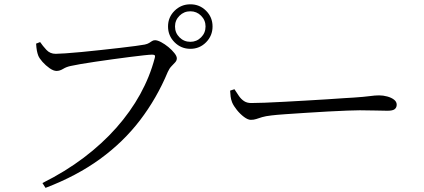

<svg xmlns="http://www.w3.org/2000/svg" viewBox="-20 -846 2010 910"><path d="M776.4 -720.5Q776.4 -764.4 807.4 -795Q838.4 -825.6 882.3 -825.6Q926.1 -825.6 956.7 -795Q987.4 -764.4 987.4 -720.5Q987.4 -676.7 956.7 -645.6Q926.1 -614.6 882.3 -614.6Q838.4 -614.6 807.4 -645.6Q776.4 -676.7 776.4 -720.5ZM809.5 -720.5Q809.5 -690.1 830.7 -669Q851.9 -647.8 882.3 -647.8Q912.1 -647.8 933.1 -669Q954.2 -690.1 954.2 -720.5Q954.2 -750.3 933.1 -771.4Q912.1 -792.5 882.3 -792.5Q851.9 -792.5 830.7 -771.4Q809.5 -750.3 809.5 -720.5ZM243.7 -590.9Q258 -590.9 290.8 -593.2Q323.6 -595.4 367.6 -599.6Q411.6 -603.8 458.5 -609Q505.3 -614.2 548.3 -619Q591.3 -623.8 622.8 -628.2Q654.4 -632.6 666 -634.8Q679.1 -637.6 686.7 -642.4Q694.2 -647.2 700.5 -651.3Q706.7 -655.4 714.8 -655.4Q726.3 -655.4 743.6 -646.3Q760.8 -637.2 777.9 -623.2Q794.9 -609.2 806.5 -594.5Q818.1 -579.9 818.1 -569.6Q818.1 -559.1 810.3 -550.6Q802.5 -542 792.5 -531.8Q782.6 -521.6 775.1 -504.8Q723 -380.1 643.9 -276.5Q564.8 -172.9 454.2 -92.4Q343.7 -12 195.8 44.4L181.1 21.6Q289 -32.2 376.7 -98.5Q464.3 -164.7 531.6 -240.7Q598.8 -316.7 644.5 -399.6Q690.1 -482.4 713.2 -570.1Q716.6 -582 712.6 -584.5Q708.7 -587 700.7 -587Q690.2 -587 661.9 -583.9Q633.6 -580.8 594.9 -575.9Q556.2 -570.9 513.8 -565.1Q471.4 -559.3 431.7 -553.4Q391.9 -547.5 361.2 -542.2Q330.5 -536.8 316.5 -533.6Q295.7 -529.6 279.5 -519.7Q263.3 -509.8 248.2 -509.8Q233.3 -509.8 214.9 -522.8Q196.5 -535.8 181.4 -552.7Q166.4 -569.7 161.4 -582.2Q157.2 -593.3 154.8 -606Q152.4 -618.7 151.1 -639.2L170.2 -646.6Q182.5 -628.6 199.9 -609.7Q217.3 -590.9 243.7 -590.9Z M1091.2 -423.1Q1101.9 -406.1 1112.4 -391.1Q1122.8 -376.1 1136.6 -366.9Q1150.3 -357.7 1170.6 -357.7Q1193.3 -357.7 1234.2 -359.2Q1275.1 -360.7 1325.8 -363.5Q1376.6 -366.3 1429.4 -369.3Q1482.2 -372.3 1529.7 -375.3Q1577.3 -378.3 1611 -380.8Q1644.6 -383.3 1656.1 -383.5Q1706.1 -386.9 1732 -390.4Q1757.8 -394 1776.6 -394Q1796 -394 1815.5 -388.7Q1834.9 -383.4 1847.5 -373.7Q1860.2 -363.9 1860.2 -349.8Q1860.2 -336.4 1850.9 -328.8Q1841.7 -321.1 1816.2 -321.1Q1789.9 -321.1 1760.6 -322.2Q1731.2 -323.3 1685.3 -323.3Q1666.6 -323.3 1625.6 -321.8Q1584.5 -320.3 1532.4 -317.4Q1480.2 -314.5 1427.9 -311.1Q1375.5 -307.7 1332.1 -304.7Q1288.7 -301.7 1266.5 -298.9Q1238.3 -295.7 1222.2 -290.8Q1206 -285.8 1194.6 -281.9Q1183.3 -278 1168.6 -278Q1155.1 -278 1136.6 -291.7Q1118.2 -305.5 1102.6 -324.9Q1087 -344.2 1080 -361.1Q1074.5 -375.4 1073 -388.7Q1071.4 -402.1 1070.7 -416.5Z"/></svg>

Font: Noto Serif TC
Style: Regular
Weight: 200
Designer: Ryoko NISHIZUKA 西塚涼子 (kana & ideographs); Frank Grießhammer (Latin, Greek & Cyrillic); Wenlong ZHANG 张文龙 (bopomofo); San
Foundry: Adobe
Version: Version 2.001;hotconv 1.1.0;makeotfexe 2.6.0